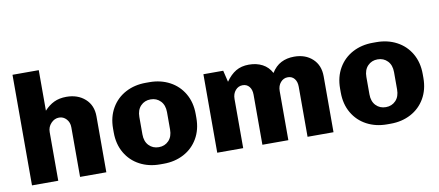

<svg xmlns="http://www.w3.org/2000/svg" viewBox="-66 -971 2816 1231"><g transform="rotate(-10 1342.0 -355.0)"><path d="M542 -364V0H371V-323Q371 -355 351.5 -376.5Q332 -398 304 -398Q274 -398 251.5 -374Q229 -350 229 -317V0H58V-720H229V-456Q258 -488 292.5 -504.5Q327 -521 373 -521Q447 -521 494.5 -478.5Q542 -436 542 -364Z M633 -243V-268Q633 -344 666.5 -401.5Q700 -459 758.5 -490Q817 -521 890 -521H914Q987 -521 1045.5 -490Q1104 -459 1137.5 -401.5Q1171 -344 1171 -268V-243Q1171 -167 1137.5 -109.5Q1104 -52 1045.5 -21Q987 10 914 10H890Q817 10 758.5 -21Q700 -52 666.5 -109.5Q633 -167 633 -243ZM992 -199V-312Q992 -358 966.5 -384.5Q941 -411 902 -411Q863 -411 837.5 -384.5Q812 -358 812 -312V-199Q812 -153 837.5 -126.5Q863 -100 902 -100Q941 -100 966.5 -126.5Q992 -153 992 -199Z M1708 -441Q1734 -483 1771 -502Q1808 -521 1856 -521Q1929 -521 1975 -478.5Q2021 -436 2021 -364V0H1852V-326Q1852 -359 1836 -378.5Q1820 -398 1793 -398Q1765 -398 1746 -376Q1727 -354 1727 -320V0H1558V-326Q1558 -359 1542 -378.5Q1526 -398 1499 -398Q1471 -398 1452 -376Q1433 -354 1433 -320V0H1264V-511H1393L1411 -436Q1441 -479 1476.5 -500Q1512 -521 1561 -521Q1611 -521 1649 -501Q1687 -481 1708 -441Z M2111 -243V-268Q2111 -344 2144.5 -401.5Q2178 -459 2236.5 -490Q2295 -521 2368 -521H2392Q2465 -521 2523.5 -490Q2582 -459 2615.5 -401.5Q2649 -344 2649 -268V-243Q2649 -167 2615.5 -109.5Q2582 -52 2523.5 -21Q2465 10 2392 10H2368Q2295 10 2236.5 -21Q2178 -52 2144.5 -109.5Q2111 -167 2111 -243ZM2470 -199V-312Q2470 -358 2444.5 -384.5Q2419 -411 2380 -411Q2341 -411 2315.5 -384.5Q2290 -358 2290 -312V-199Q2290 -153 2315.5 -126.5Q2341 -100 2380 -100Q2419 -100 2444.5 -126.5Q2470 -153 2470 -199Z"/></g></svg>

Font: Chivo ExtraBold
Style: Regular
Weight: 800
Designer: Hector Gatti
Foundry: Omnibus-Type
Version: Version 1.007